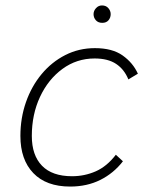

<svg xmlns="http://www.w3.org/2000/svg" viewBox="-20 -679 527 706"><path d="M238 7Q150 7 102.5 -42.5Q55 -92 55 -179Q55 -245 75.5 -303.5Q96 -362 133 -406.5Q170 -451 220 -476.5Q270 -502 329 -502Q393 -502 431 -475Q469 -448 487 -408L452 -387Q437 -424 407 -444Q377 -464 328 -464Q262 -464 209.5 -425.5Q157 -387 127 -322.5Q97 -258 97 -179Q97 -108 134.5 -69.5Q172 -31 245 -31Q291 -31 332 -49Q373 -67 406 -110L432 -86Q398 -42 349 -17.5Q300 7 238 7ZM356 -595Q341 -595 332.5 -604.5Q324 -614 324 -627Q324 -639 333 -649Q342 -659 355 -659Q370 -659 378.5 -649Q387 -639 387 -627Q387 -614 379 -604.5Q371 -595 356 -595Z"/></svg>

Font: Livvic ExtraLight
Style: Italic
Weight: 275
Italic angle: -10°
Designer: Jacques Le Bailly, Baron von Fonthausen
Version: Version 1.001; ttfautohint (v1.8.2)